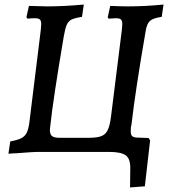

<svg xmlns="http://www.w3.org/2000/svg" viewBox="-20 -667 742 843"><path d="M555 -111Q554 -104 554 -93Q554 -76 559.5 -70Q565 -64 580 -63L633 -61L639 -50L616 151L551 156L552 74Q553 30 532 15Q511 0 460 0H141Q128 0 50 6Q39 6 17 8L25 -46Q57 -52 73 -60Q89 -68 97 -83.5Q105 -99 109 -130L159 -535Q161 -555 161 -561Q161 -576 155 -581.5Q149 -587 133 -587Q119 -587 101 -585L96 -591L107 -641Q163 -639 188 -639Q260 -639 348 -647L340 -593Q308 -588 294 -581Q280 -574 273 -558Q266 -542 260 -507Q213 -230 201 -116Q199 -100 199 -96Q199 -77 208.5 -69.5Q218 -62 240 -62H370Q405 -62 424 -69Q443 -76 452.5 -95Q462 -114 467 -152L515 -536L517 -561Q517 -576 511 -581.5Q505 -587 488 -587Q483 -587 457 -585L453 -591L464 -641Q516 -639 543 -639Q616 -639 698 -647L690 -593Q654 -588 639.5 -576Q625 -564 620 -533Q575 -274 557 -118Z"/></svg>

Font: Alegreya SC Medium
Style: Italic
Weight: 500
Italic angle: -7°
Designer: Juan Pablo del Peral
Foundry: Huerta Tipografica
Version: Version 2.007; ttfautohint (v1.6)